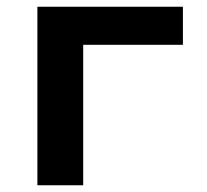

<svg xmlns="http://www.w3.org/2000/svg" viewBox="-20 -550 616 570"><path d="M91 0H227V-417H523V-530H91Z"/></svg>

Font: Iosevka Sparkle Extrabold
Style: Regular
Weight: 800
Designer: Belleve Invis
Foundry: Belleve Invis
Version: Version 4.5.0; ttfautohint (v1.8.3)